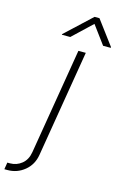

<svg xmlns="http://www.w3.org/2000/svg" viewBox="-254 -801 676 1064"><g transform="rotate(15 84.0 -268.5)"><path d="M112.3 -535.6H154.8L53.2 76.7Q43.9 134.3 1.5 169.2Q-41 204.1 -96.2 204.1H-114.3L-107.9 164.6H-92.3Q-54.7 164.6 -25.4 140.9Q3.9 117.2 11.2 72.8ZM237.3 -598.1 159.7 -703.1 48.8 -598.1H0.5L1.5 -602.1L149.9 -740.7H178.2L281.7 -602.1L280.8 -598.1Z"/></g></svg>

Font: Inter Display Extra Light
Style: Italic
Weight: 200
Italic angle: -9.39999°
Designer: Rasmus Andersson
Foundry: rsms
Version: Version 4.000;git-4fc901f